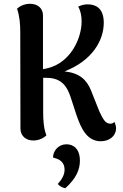

<svg xmlns="http://www.w3.org/2000/svg" viewBox="-20 -728 649 1014"><path d="M585 -84C576 -76 568 -74 560 -75C538 -77 527 -92 505 -139L460 -252C437 -307 401 -342 321 -351C468 -408 528 -515 528 -608C528 -689 481 -705 443 -705C424 -705 410 -701 393 -693C400 -682 411 -655 411 -614C411 -526 353 -397 232 -368C225 -366 216 -364 207 -363V-647C207 -685 178 -708 139 -708C105 -708 80 -692 70 -682C84 -642 87 -598 87 -560L88 -49C88 -10 117 14 156 14C190 14 215 -3 225 -13C210 -52 208 -97 208 -136V-317H226C312 -317 337 -262 353 -215L385 -117C407 -55 437 18 512 18C560 18 593 -12 593 -50C593 -60 590 -72 585 -84ZM331 34C289 34 260 68 260 104C283 110 321 120 321 169C321 194 308 218 285 244C298 257 309 263 325 266C382 215 402 168 402 121C402 57 367 34 331 34Z"/></svg>

Font: Arima Koshi ExtraBold
Style: Regular
Weight: 800
Designer: Joana Correia and Natanael Gama
Foundry: NDISCOVER
Version: Version 1.019;PS 001.019;hotconv 1.0.88;makeotf.lib2.5.64775